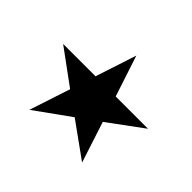

<svg xmlns="http://www.w3.org/2000/svg" viewBox="-121 -861 903 903"><g transform="rotate(45 330.5 -410.0)"><path d="M263.7 -473.6 330.6 -678.2 397.9 -473.6H612.8L439.5 -346.2L505.9 -142.1L330.6 -268.1L155.3 -142.1L222.2 -346.2L48.3 -473.6Z"/></g></svg>

Font: Vazirmatn RD UI FD Black
Style: Regular
Weight: 900
Designer: Saber Rastikerdar
Foundry: Saber Rastikerdar
Version: Version 33.003